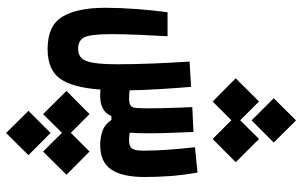

<svg xmlns="http://www.w3.org/2000/svg" viewBox="-200 -477 985 626"><g transform="rotate(90 293.0 -163.5)"><path d="M139.2 174.3Q63.5 174.3 34.2 126.5Q4.9 78.6 4.9 -14.2Q4.9 -60.5 9 -116.5Q13.2 -172.4 19.5 -216.8H97.7Q95.2 -170.9 93 -123.3Q90.8 -75.7 90.8 -34.7Q90.8 30.8 100.3 52.7Q109.9 74.7 138.2 74.7Q157.7 74.7 168.7 64Q179.7 53.2 184.3 25.1Q189 -2.9 189 -55.2Q189 -110.4 186.5 -170.2Q184.1 -230 180.2 -288.6L262.7 -293.5Q266.6 -247.6 270 -192.1Q273.4 -136.7 273.9 -93.3Q288.1 -91.3 300.3 -91.3Q317.4 -91.3 324.2 -96.9Q331.1 -102.5 331.5 -115.2Q333.5 -144 332.3 -195.3Q331.1 -246.6 328.6 -297.4L409.7 -301.3Q411.1 -268.6 412.6 -230.2Q414.1 -191.9 414.1 -155.5Q414.1 -119.1 412.1 -93.3Q424.3 -91.3 437.5 -91.3Q456.5 -91.3 463.6 -100.8Q470.7 -110.4 470.7 -137.7Q470.7 -172.4 468 -213.4Q465.3 -254.4 459.5 -306.2L542 -314.5Q550.8 -265.1 553.7 -222.9Q556.6 -180.7 556.6 -142.6Q556.6 -68.8 532.2 -33Q507.8 2.9 451.7 2.9Q428.7 2.9 406.7 -4.6Q384.8 -12.2 370.6 -33.7H357.9Q350.1 -14.6 333.3 -5.9Q316.4 2.9 293.5 2.9Q280.8 2.9 271.5 2Q265.1 92.3 236.3 133.3Q207.5 174.3 139.2 174.3ZM432.6 -363.8 371.6 -424.8 310.5 -363.8 234.9 -439 310.5 -515.1 371.6 -453.6 432.6 -515.1 508.3 -439ZM372.1 -490.7 299.8 -563 372.1 -635.7 444.3 -563ZM473.6 37.6 549.3 112.8 473.6 189 412.6 127.4 351.6 189 275.9 112.8 351.6 37.6 412.6 98.6ZM413.1 164.6 485.4 236.8 413.1 309.6 340.8 236.8Z"/></g></svg>

Font: Cascadia Mono PL
Style: Regular
Weight: 400
Monospace: yes
Designer: Aaron Bell
Foundry: Saja Typeworks
Version: Version 2404.023; ttfautohint (v1.8.4)